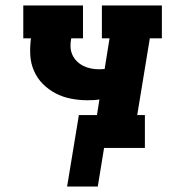

<svg xmlns="http://www.w3.org/2000/svg" viewBox="-20 -540 640 701"><path d="M225 141 268 -120H334L343 -177Q332 -175 321 -174.5Q310 -174 299 -174Q268 -174 238 -180Q208 -186 182.5 -199.5Q157 -213 136.5 -233.5Q116 -254 104 -281.5Q92 -309 90.5 -339.5Q89 -370 93 -400H65V-520H283V-400H240Q237 -385 237.5 -369.5Q238 -354 244 -340.5Q250 -327 260.5 -316.5Q271 -306 284 -299.5Q297 -293 312 -290Q327 -287 342 -287Q347 -287 352 -287.5Q357 -288 362 -288L380 -400H352V-520H571V-400H527L481 -120H509V0H360L337 141Z"/></svg>

Font: Iosevka Etoile Heavy Oblique
Style: Regular
Weight: 900
Italic angle: -9°
Designer: Belleve Invis
Foundry: Belleve Invis
Version: Version 15.5.2; ttfautohint (v1.8.4)